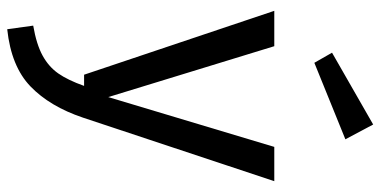

<svg xmlns="http://www.w3.org/2000/svg" viewBox="-281 -560 1054 532"><g transform="rotate(90 246.0 -294.0)"><path d="M306 3Q275 95 219.5 148.5Q164 202 61 213L51 141Q103 132 134 115Q165 98 183.5 71.5Q202 45 218 0H187L10 -527H108L249 -67L387 -527H482ZM366 -724 154 -638 126 -687 325 -801Z"/></g></svg>

Font: FiraGO
Style: Regular
Weight: 400
Designer: bBox Type
Foundry: bBox Type GmbH
Version: Version 1.001;April 20, 2020;FontCreator 12.0.0.2555 64-bit